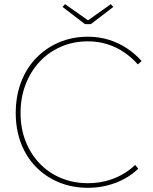

<svg xmlns="http://www.w3.org/2000/svg" viewBox="-20 -885 730 915"><path d="M399 10Q324 10 261 -16Q198 -42 151.5 -89.5Q105 -137 80 -202.5Q55 -268 55 -346Q55 -426 80 -492.5Q105 -559 151.5 -607.5Q198 -656 261 -683Q324 -710 399 -710Q452 -710 498.5 -695.5Q545 -681 584.5 -655Q624 -629 655 -594L637 -578Q608 -611 571 -636Q534 -661 491 -674.5Q448 -688 399 -688Q330 -688 271 -662.5Q212 -637 169 -591Q126 -545 102 -482.5Q78 -420 78 -346Q78 -273 102 -212Q126 -151 169 -106Q212 -61 271 -36.5Q330 -12 399 -12Q444 -12 485 -22.5Q526 -33 561 -52.5Q596 -72 624 -99L639 -81Q609 -52 571.5 -32Q534 -12 490.5 -1Q447 10 399 10ZM385 -770 278 -852 290 -865 407 -783H392L508 -865L520 -852L413 -770Z"/></svg>

Font: Lexend Deca Thin
Style: Regular
Weight: 250
Designer: Bonnie Shaver-Troup, Thomas Jockin
Foundry: Lexend
Version: Version 1.007